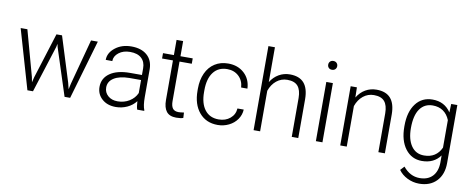

<svg xmlns="http://www.w3.org/2000/svg" viewBox="-76 -1113 4155 1687"><g transform="rotate(10 2001.5 -270.0)"><path d="M30.8 -528.3H90.8L202.6 -121.6L211.4 -76.2L223.1 -124L350.1 -528.3H399.9L525.4 -127.4L539.1 -71.8L550.3 -123L658.7 -528.3H719.2L565.4 0H515.6L379.9 -418.9L373.5 -447.8L367.2 -418.5L233.9 0H184.1Z M802.7 -140.1Q802.7 -217.3 866.9 -262.2Q931.2 -307.1 1045.9 -307.1H1151.9V-367.2Q1151.9 -423.8 1116.9 -456.3Q1082 -488.8 1015.1 -488.8Q954.1 -488.8 914.1 -457.5Q874 -426.3 874 -382.3L815.4 -382.8Q815.4 -445.8 874 -491.9Q932.6 -538.1 1018.1 -538.1Q1106.4 -538.1 1157.5 -493.9Q1208.5 -449.7 1210 -370.6V-120.6Q1210 -43.9 1226.1 -5.9V0H1163.6Q1154.8 -24.9 1152.3 -73.7Q1121.6 -33.7 1074 -12Q1026.4 9.8 973.1 9.8Q897 9.8 849.9 -32.7Q802.7 -75.2 802.7 -140.1ZM861.3 -145Q861.3 -100.6 894.3 -71.3Q927.2 -42 980 -42Q1038.6 -42 1084.7 -70.3Q1130.9 -98.6 1151.9 -146V-262.2H1047.4Q960 -261.2 910.6 -230.2Q861.3 -199.2 861.3 -145Z M1300.8 -480.5V-528.3H1397.9V-663.6H1456.5V-528.3H1565.9V-480.5H1456.5V-128.4Q1456.5 -84.5 1472.4 -63Q1488.3 -41.5 1525.4 -41.5Q1540 -41.5 1572.8 -46.4L1575.2 1.5Q1552.2 9.8 1512.7 9.8Q1452.6 9.8 1425.3 -25.1Q1397.9 -60.1 1397.9 -127.9V-480.5Z M1656.7 -256.8V-274.4Q1656.7 -352.5 1684.1 -412.6Q1711.4 -472.7 1762.5 -505.4Q1813.5 -538.1 1881.8 -538.1Q1968.8 -538.1 2025.1 -486.3Q2081.5 -434.6 2085.4 -350.1H2029.3Q2025.4 -412.1 1984.6 -450.2Q1943.8 -488.3 1881.8 -488.3Q1802.7 -488.3 1759 -431.2Q1715.3 -374 1715.3 -271V-253.9Q1715.3 -152.8 1759 -96.2Q1802.7 -39.6 1882.3 -39.6Q1943.4 -39.6 1984.6 -74Q2025.9 -108.4 2029.3 -163.1H2085.4Q2083 -114.7 2055.2 -75Q2027.3 -35.2 1981.2 -12.7Q1935.1 9.8 1882.3 9.8Q1778.3 9.8 1717.5 -62.5Q1656.7 -134.8 1656.7 -256.8Z M2202.1 0V-750H2260.3V-439Q2289.1 -486.3 2334 -512.2Q2378.9 -538.1 2432.1 -538.1Q2517.1 -538.1 2558.6 -490.2Q2600.1 -442.4 2600.6 -346.7V0H2542.5V-347.2Q2542 -418 2512.5 -452.6Q2482.9 -487.3 2418 -487.3Q2363.8 -487.3 2322 -453.4Q2280.3 -419.4 2260.3 -361.8V0Z M2747.6 -681.2Q2747.6 -697.8 2758.3 -709.2Q2769 -720.7 2787.6 -720.7Q2806.2 -720.7 2817.1 -709.2Q2828.1 -697.8 2828.1 -681.2Q2828.1 -664.6 2817.1 -653.3Q2806.2 -642.1 2787.6 -642.1Q2769 -642.1 2758.3 -653.3Q2747.6 -664.6 2747.6 -681.2ZM2757.8 0V-528.3H2816.4V0Z M2975.1 0V-528.3H3030.8L3032.7 -438Q3062.5 -486.8 3106.9 -512.5Q3151.4 -538.1 3205.1 -538.1Q3290 -538.1 3331.5 -490.2Q3373 -442.4 3373.5 -346.7V0H3315.4V-347.2Q3314.9 -418 3285.4 -452.6Q3255.9 -487.3 3190.9 -487.3Q3136.7 -487.3 3095 -453.4Q3053.2 -419.4 3033.2 -361.8V0Z M3501 -261.2V-269Q3501 -393.1 3555.9 -465.6Q3610.8 -538.1 3705.1 -538.1Q3813 -538.1 3869.1 -452.1L3872.1 -528.3H3926.8V-10.7Q3926.8 91.3 3869.6 150.9Q3812.5 210.4 3714.8 210.4Q3659.7 210.4 3609.6 185.8Q3559.6 161.1 3530.8 120.1L3563.5 85Q3625.5 161.1 3710.9 161.1Q3784.2 161.1 3825.2 117.9Q3866.2 74.7 3867.7 -2V-68.4Q3811.5 9.8 3704.1 9.8Q3612.3 9.8 3556.6 -63.5Q3501 -136.7 3501 -261.2ZM3560.1 -258.8Q3560.1 -157.7 3600.6 -99.4Q3641.1 -41 3714.8 -41Q3822.8 -41 3867.7 -137.7V-383.3Q3847.2 -434.1 3808.6 -460.7Q3770 -487.3 3715.8 -487.3Q3642.1 -487.3 3601.1 -429.4Q3560.1 -371.6 3560.1 -258.8Z"/></g></svg>

Font: Roboto Light
Style: Regular
Weight: 300
Designer: Google
Version: Version 2.137; 2017